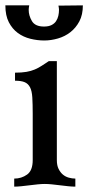

<svg xmlns="http://www.w3.org/2000/svg" viewBox="-21 -696 329 716"><path d="M191 -99Q191 -79 197.5 -66Q204 -53 213.5 -45Q223 -37 235.5 -33.5Q248 -30 260 -30V0Q248 0 233.5 -1.5Q219 -3 203 -5Q187 -7 172.5 -8.5Q158 -10 146 -10Q134 -10 119.5 -8.5Q105 -7 89 -5Q73 -3 58.5 -1.5Q44 0 32 0V-30Q59 -30 80 -45Q101 -60 101 -99V-271Q101 -308 99.5 -332.5Q98 -357 91 -370.5Q84 -384 71 -389.5Q58 -395 35 -395V-425Q60 -425 77.5 -428Q95 -431 109 -437Q123 -443 135 -451Q147 -459 161 -468H191ZM288 -676Q288 -641 275 -616.5Q262 -592 241.5 -576Q221 -560 195 -552.5Q169 -545 144 -545Q118 -545 92 -551.5Q66 -558 45.5 -573Q25 -588 12 -613Q-1 -638 -1 -676H88Q86 -666 86 -659Q86 -638 98 -617.5Q110 -597 143 -597Q160 -597 171 -602.5Q182 -608 188 -617Q194 -626 196.5 -637Q199 -648 199 -659Q199 -665 197 -675Z"/></svg>

Font: Milonga
Style: Regular
Weight: 400
Designer: Pablo Impallari, Brenda Gallo, Rodrigo Fuenzalida
Foundry: Pablo Impallari, Brenda Gallo, Rodrigo Fuenzalida
Version: Version 1.000; ttfautohint (v0.93) -l 8 -r 50 -G 200 -x 14 -